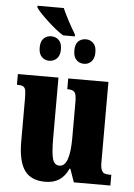

<svg xmlns="http://www.w3.org/2000/svg" viewBox="-60 -944 697 999"><g transform="rotate(5 288.5 -444.5)"><path d="M72 -188V-409Q72 -441 69.5 -454.5Q67 -468 58 -474Q49 -480 27 -480H24V-536H236V-222Q236 -143 245 -111.5Q254 -80 281 -80Q335 -80 335 -230V-418Q335 -458 325 -469Q315 -480 290 -480H287V-536H497V-118Q497 -90 502.5 -77Q508 -64 517.5 -60Q527 -56 544 -56H554V0H363L339 -69H335Q317 -29 287.5 -9.5Q258 10 214 10Q139 10 105.5 -38Q72 -86 72 -188ZM95 -890V-899H232Q244 -871 264.5 -832.5Q285 -794 302 -767V-757H241Q206 -778 157 -823.5Q108 -869 95 -890ZM125 -683Q125 -716 141 -731.5Q157 -747 180 -747Q204 -747 220 -731.5Q236 -716 236 -683Q236 -651 219.5 -635Q203 -619 180 -619Q157 -619 141 -635Q125 -651 125 -683ZM306 -683Q306 -717 321.5 -732Q337 -747 362 -747Q384 -747 400 -731.5Q416 -716 416 -683Q416 -651 400 -635Q384 -619 362 -619Q338 -619 322 -635Q306 -651 306 -683Z"/></g></svg>

Font: Noto Serif CondBlack
Style: Regular
Weight: 900
Width: 3
Designer: Monotype Design Team
Foundry: Monotype Imaging Inc.
Version: Version 1.001